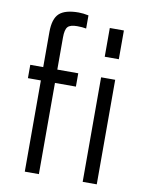

<svg xmlns="http://www.w3.org/2000/svg" viewBox="-93 -926 767 993"><g transform="rotate(10 290.0 -429.5)"><path d="M39 0ZM181 -718V-549H291V-479H181V0H107V-479H39V-549H107V-733Q107 -803 137.5 -831Q168 -859 239 -859Q263 -859 291 -853V-784Q271 -788 243 -788Q207 -788 194 -773.5Q181 -759 181 -718ZM411 -808H485V-657H411ZM411 -549H485V0H411Z"/></g></svg>

Font: Biryani Light
Style: Regular
Weight: 300
Designer: Dan Reynolds and Mathieu Réguer
Foundry: Dan Reynolds and Mathieu Réguer
Version: Version 1.004; ttfautohint (v1.1) -l 5 -r 5 -G 72 -x 0 -D la